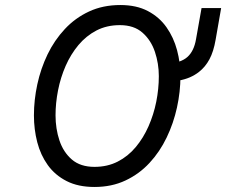

<svg xmlns="http://www.w3.org/2000/svg" viewBox="-20 -732 900 764"><path d="M356 12Q291 12 245 -11.5Q199 -35 170.2 -75Q141.5 -115 128.2 -166.2Q115 -217.5 115 -273Q115 -334 128.5 -396.5Q142 -459 169.2 -515.5Q196.5 -572 237.8 -616.2Q279 -660.5 334.2 -686.2Q389.5 -712 459 -712Q523 -712 568.5 -688Q614 -664 642.5 -623.5Q671 -583 684.5 -532.5Q698 -482 698 -429Q698 -367 684.2 -304.2Q670.5 -241.5 643.2 -184.8Q616 -128 575 -83.8Q534 -39.5 479.2 -13.8Q424.5 12 356 12ZM356 -68Q407.5 -68 448.5 -89Q489.5 -110 520 -146.5Q550.5 -183 571 -229.5Q591.5 -276 601.8 -327.2Q612 -378.5 612 -429Q612 -479 596.5 -525.5Q581 -572 547 -602Q513 -632 457 -632Q405 -632 364 -610.8Q323 -589.5 292.2 -552.8Q261.5 -516 241.2 -469.8Q221 -423.5 211 -372.8Q201 -322 201 -273Q201 -220 216.5 -173.2Q232 -126.5 266 -97.2Q300 -68 356 -68ZM634 -407 646 -478Q700 -482 726 -505.5Q752 -529 760 -576L782 -700H860L838 -574Q830 -527 813.5 -496.2Q797 -465.5 772 -446Q755.5 -433 735.2 -424.2Q715 -415.5 690 -411.2Q665 -407 634 -407Z"/></svg>

Font: Overpass
Style: Italic
Weight: 400
Italic angle: -10°
Designer: Delve Withrington, Dave Bailey, Thomas Jockin
Foundry: Delve Fonts LLC
Version: Version 4.000